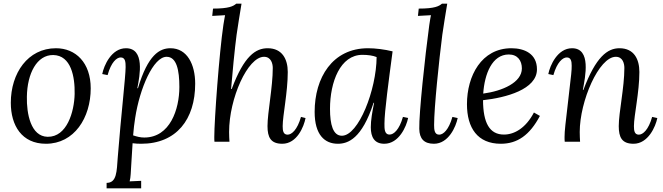

<svg xmlns="http://www.w3.org/2000/svg" viewBox="-20 -775 3627 1050"><path d="M286.1 -511.2C132.3 -511.2 39.1 -375 39.1 -212.9C39.1 -88.9 99.1 11.2 231 11.2C386.2 11.2 476.1 -130.9 476.1 -292C476.1 -432.1 394 -511.2 286.1 -511.2ZM271 -474.1C369.1 -472.2 390.1 -355 388.2 -261.2C386.2 -164.1 346.2 -24.9 240.2 -26.9C147.9 -28.8 125 -153.8 127 -246.1C128.9 -374 182.1 -475.1 271 -474.1Z M731 -292.5C745.1 -363.8 772.9 -511.2 668.9 -511.2C589.4 -511.2 548.3 -417 539.1 -370.1L568.4 -364.3C587.9 -435.1 618.2 -460.9 640.1 -460.9C666 -460.9 667 -434.1 667 -408.2C667 -356.9 642.1 -145 624 85C618.2 163.1 619.1 225.1 563 225.1V254.9H752V213.9L689 216.8C695.3 193.8 695.3 161.1 697.3 133.8L705.1 8.3C720.2 10.3 735.4 11.2 752 11.2C945.3 11.2 1047.4 -122.6 1047.4 -317.4C1047.4 -422.4 1003.9 -511.2 912.1 -511.2C853 -511.2 789.1 -475.6 734.4 -292.5ZM891.1 -464.4C946.3 -464.4 960.9 -390.6 960.9 -299.3C960.9 -177.7 910.2 -22.9 769 -22.9C747.1 -22.9 729 -27.8 708 -34.7C710.9 -69.8 714.4 -100.1 719.2 -129.9C744.1 -292 818.4 -464.4 891.1 -464.4Z M1272 -754.9C1255.9 -741.2 1232.9 -728 1145 -728L1140.6 -688L1210.9 -691.9C1208 -674.8 1207 -672.9 1201.7 -639.2C1178.7 -483.9 1151.9 -117.2 1151.9 -25.9C1151.9 -15.1 1151.9 -8.8 1152.8 0H1234.9C1233.9 -17.1 1232.9 -33.2 1232.9 -53.2C1232.9 -237.8 1335 -464.4 1423.8 -464.4C1462.9 -464.4 1471.7 -426.3 1471.7 -403.3C1471.7 -298.3 1442.9 -159.7 1442.9 -85.4C1442.9 -23.4 1460.9 11.2 1523.9 11.2C1604 11.2 1642.1 -82.5 1650.9 -129.4L1626 -135.7C1606 -64.5 1574.7 -38.6 1552.7 -38.6C1528.8 -38.6 1525.9 -60.5 1525.9 -85.4C1525.9 -142.6 1553.7 -270.5 1553.7 -381.3C1553.7 -450.7 1523.9 -511.2 1443.8 -511.2C1378.9 -511.2 1314.9 -470.2 1247.1 -288.1H1243.7C1249 -357.9 1264.6 -517.1 1273.9 -585C1279.8 -629.9 1293 -705.1 1300.8 -754.9Z M2025.9 -212.9C2015.6 -163.1 2007.8 -116.7 2007.8 -79.1C2007.8 -24.9 2027.8 11.2 2081.5 11.2C2161.6 11.2 2202.6 -83 2211.9 -129.9L2183.6 -135.7C2163.6 -64.9 2132.8 -39.1 2110.8 -39.1C2081.5 -39.1 2082.5 -71.8 2082.5 -99.1C2082.5 -164.1 2106 -335 2127 -494.1C2083.5 -504.9 2032.7 -511.2 1992.7 -511.2C1797.9 -511.2 1700.7 -350.1 1700.7 -163.1C1700.7 -37.1 1755.9 11.2 1827.6 11.2C1882.8 11.2 1959.5 -16.1 2022.9 -212.9ZM1961.9 -475.1C1992.7 -475.1 2019.5 -471.2 2039.6 -462.9C2038.6 -284.2 1940.9 -32.7 1849.6 -32.7C1800.8 -32.7 1784.7 -94.7 1784.7 -179.7C1784.7 -326.7 1840.8 -475.1 1961.9 -475.1Z M2397 -754.9C2380.9 -741.2 2357.9 -728 2270 -728L2265.6 -688L2336.9 -691.9C2334 -678.2 2333 -673.8 2327.6 -638.2C2303.7 -461.9 2271 -154.3 2272.9 -70.3C2273.9 -16.6 2298.8 11.2 2353 11.2C2433.1 11.2 2473.6 -82.5 2482.9 -129.4L2454.1 -135.7C2434.1 -64.5 2403.8 -38.6 2381.8 -38.6C2356 -38.6 2354 -65.4 2354 -91.3C2354 -187.5 2380.9 -443.8 2398.9 -585C2404.8 -629.9 2418 -705.1 2425.8 -754.9Z M2899.9 -159.7C2856 -75.7 2793.9 -39.1 2735.8 -39.1C2657.2 -39.1 2622.1 -103 2621.6 -227.1C2746.1 -240.7 2916.5 -285.6 2916.5 -396C2916.5 -481.4 2847.7 -511.2 2776.9 -511.2C2612.8 -511.2 2533.7 -359.9 2533.7 -205.1C2533.7 -75.2 2591.8 11.2 2718.8 11.2C2809.6 11.2 2877 -36.1 2932.6 -141.1ZM2762.7 -477.1C2810.5 -477.1 2834 -443.4 2834 -400.9C2834 -323.7 2727.5 -277.3 2622.6 -263.2C2629.9 -370.6 2670.9 -477.1 2762.7 -477.1Z M3167.5 -283.2C3180.7 -356 3214.4 -511.2 3108.4 -511.2C3028.8 -511.2 2987.8 -417 2978.5 -370.1L3006.3 -364.3C3026.4 -435.1 3057.6 -460.9 3079.6 -460.9C3102.5 -460.9 3106.4 -439.9 3106.4 -416C3106.4 -386.2 3105.5 -382.3 3087.4 -226.1C3072.8 -100.1 3067.4 -60.1 3067.4 -25.9C3067.4 -15.1 3067.4 -8.8 3068.4 0H3152.3C3151.4 -17.1 3150.4 -33.2 3150.4 -53.2C3150.4 -222.2 3255.4 -464.4 3347.7 -464.4C3386.7 -464.4 3394.5 -426.3 3394.5 -403.3C3394.5 -296.4 3363.8 -159.7 3363.8 -85.4C3363.8 -23.4 3381.3 11.2 3444.8 11.2C3524.4 11.2 3565.4 -82.5 3574.7 -129.4L3546.4 -135.7C3526.4 -64.5 3495.6 -38.6 3473.6 -38.6C3449.7 -38.6 3446.8 -60.5 3446.8 -85.4C3446.8 -142.6 3476.6 -270.5 3476.6 -381.3C3476.6 -450.7 3447.8 -511.2 3367.7 -511.2C3302.7 -511.2 3238.8 -465.3 3170.4 -283.2Z"/></svg>

Font: Lora Italic
Style: Regular
Weight: 400
Italic angle: -3°
Designer: Olga Karpushina, Alexei Vanyashin
Foundry: Cyreal
Version: Version 1.011;PS 001.011;hotconv 1.0.70;makeotf.lib2.5.58329